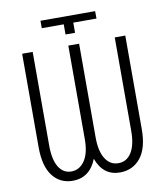

<svg xmlns="http://www.w3.org/2000/svg" viewBox="-94 -947 893 1034"><g transform="rotate(-10 352.5 -429.5)"><path d="M69.8 -199.7V-710.9H127.4V-199.7Q127.4 -121.6 152.3 -81.1Q177.2 -40.5 221.7 -40.5Q265.6 -40.5 293.9 -81.1Q322.3 -121.6 322.3 -199.7V-710.9H381.3V-199.7Q381.3 -122.1 407.7 -81.1Q434.1 -40 478.5 -40.5Q523.4 -40 549.8 -81.1Q576.2 -122.1 576.2 -199.7V-710.9H633.8V-199.7Q633.8 -95.7 591.8 -43Q549.8 9.8 479 10.3Q386.7 10.3 351.6 -86.9Q313.5 10.3 219.7 10.3Q150.9 9.8 110.4 -43Q69.8 -95.7 69.8 -199.7ZM197.8 -828.1V-868.7H496.6L497.1 -828.1H370.1V-772.5H317.9V-828.1Z"/></g></svg>

Font: RobotoCondensed-Light
Style: Light
Weight: 300
Designer: Google
Version: Version 1.200311; 2013